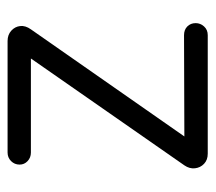

<svg xmlns="http://www.w3.org/2000/svg" viewBox="-50 -504 555 494"><g transform="rotate(-90 227.0 -257.5)"><path d="M78 0Q62 0 52 -9.5Q42 -19 40.5 -33Q39 -47 48 -60L346 -488L368 -455H81Q68 -455 59 -463.5Q50 -472 50 -484Q50 -497 59 -506Q68 -515 81 -515H368Q384 -515 394.5 -505.5Q405 -496 406.5 -482.5Q408 -469 398 -455L100 -28L78 -60L383 -61Q397 -61 405.5 -52.5Q414 -44 414 -31Q414 -19 405.5 -9.5Q397 0 383 0Z"/></g></svg>

Font: National Park Light
Style: Regular
Weight: 300
Designer: Andrea Herstowski, Ben Hoepner
Version: Version 1.009